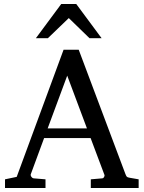

<svg xmlns="http://www.w3.org/2000/svg" viewBox="-20 -934 714 954"><path d="M484.9 -744.1H424.8L321.8 -844.2L217.8 -744.1H158.2L284.2 -914.1H358.9ZM668.9 0H431.2V-43L488.8 -47.9Q492.7 -47.9 496.1 -53Q499.5 -58.1 499.5 -62.5Q499.5 -64.5 499 -64.9L430.2 -248H199.2L132.8 -67.9Q132.3 -66.9 132.3 -64.9Q132.3 -59.1 137.5 -53.5Q142.6 -47.9 147 -47.9L206.1 -43V0H4.9V-43L63 -55.2L295.9 -687H371.1L603 -69.8Q606.9 -59.6 609.9 -56.2Q612.8 -52.7 624 -50.8L668.9 -43ZM412.1 -295.9 314 -558.1 216.8 -295.9Z"/></svg>

Font: Abyssinica SIL
Style: Regular
Weight: 400
Designer: Victor Gaultney and Lorna Evans
Foundry: SIL International
Version: Version 2.100